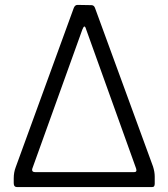

<svg xmlns="http://www.w3.org/2000/svg" viewBox="-20 -763 687 783"><path d="M36 -36Q36 -60 44 -81L281 -731Q286 -743 296 -743L353 -742Q364 -742 368 -729L604 -84Q611 -62 611 -43V-14Q611 -7 608.5 -3.5Q606 0 599 0H50Q36 0 36 -16ZM527 -61Q540 -61 535 -76L331 -644Q328 -655 324 -655Q321 -655 316 -643L112 -76Q111 -74 111 -70Q111 -61 124 -61Z"/></svg>

Font: Libre Franklin Light
Style: Regular
Weight: 300
Designer: Pablo Impallari, Rodrigo Fuenzalida
Foundry: Impallari Type
Version: Version 1.002; ttfautohint (v1.5)